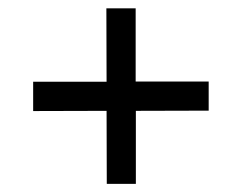

<svg xmlns="http://www.w3.org/2000/svg" viewBox="-20 -600 594 472"><path d="M314 -148H242.5L242 -327.5L61.5 -327V-399H242L241.5 -579.5H313.5V-399.5H493V-328L314 -327.5Z"/></svg>

Font: Public Sans
Style: Regular
Weight: 400
Designer: The Public Sans project authors (U.S. Web Design System). Libre Franklin designed by Pablo Impallari and Rodrigo Fuenzal
Version: Version 1.008; ttfautohint (v1.8.1) -l 8 -r 50 -G 200 -x 14 